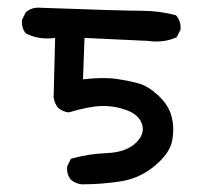

<svg xmlns="http://www.w3.org/2000/svg" viewBox="-20 -484 540 498"><path d="M191.4 -5.9Q175.8 -7.8 164.1 -17.6Q152.3 -31.2 154.3 -52.7L164.1 -72.3Q209 -85 257.3 -86.9Q305.7 -88.9 331.1 -112.3Q356.4 -135.7 348.6 -161.1Q340.8 -186.5 308.6 -198.2Q276.4 -210 243.2 -209Q210 -208 158.2 -192.4Q142.6 -194.3 130.9 -204.1Q121.1 -215.8 119.1 -231.4L123 -385.7Q80.1 -379.9 46.9 -397.5Q35.2 -411.1 37.1 -432.6L46.9 -452.1Q62.5 -465.8 84 -463.9Q297.9 -456.1 345.7 -456.1Q393.6 -456.1 436.5 -444.3Q450.2 -428.7 448.2 -407.2L438.5 -387.7Q405.3 -372.1 364.3 -377.9L199.2 -385.7L195.3 -278.3Q248 -284.2 281.7 -279.3Q315.4 -274.4 339.8 -267.6Q364.3 -260.7 390.6 -236.3Q417 -211.9 424.8 -182.6Q432.6 -153.3 426.8 -120.1Q420.9 -86.9 381.8 -54.2Q342.8 -21.5 293.5 -13.7Q244.1 -5.9 191.4 -5.9Z"/></svg>

Font: JasonHandwriting2
Style: Regular
Weight: 400
Version: Version 1.05.10